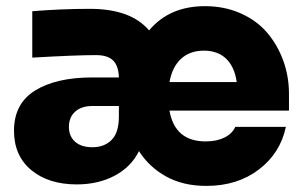

<svg xmlns="http://www.w3.org/2000/svg" viewBox="-20 -590 998 630"><path d="M657.2 20Q580.6 20 524.9 -11Q469.2 -42 436 -94.2Q410.2 -42 356 -13.4Q301.8 15.1 231.9 15.1Q139.2 15.1 82.5 -32Q25.9 -79.1 25.9 -161.1Q25.9 -250 95.2 -293Q164.6 -335.9 283.2 -335.9H370.1Q369.1 -373.5 351.3 -391.4Q333.5 -409.2 294.9 -409.2Q228 -409.2 85.9 -400.9V-553.2Q181.6 -561 274.9 -561Q409.2 -561 469.2 -490.2Q535.6 -569.8 652.8 -569.8Q716.3 -569.8 769.3 -546.4Q822.3 -522.9 856.4 -482.9Q890.6 -442.9 909.4 -391.1Q928.2 -339.4 928.2 -282.2V-227.1H536.1Q553.7 -126 654.8 -126Q690.9 -126 716.6 -138.7Q742.2 -151.4 752 -173.8H918Q899.9 -87.4 829.3 -33.7Q758.8 20 657.2 20ZM536.1 -320.8H756.8Q749.5 -371.1 721.9 -397.5Q694.3 -423.8 648.9 -423.8Q603.5 -423.8 574.5 -397.5Q545.4 -371.1 536.1 -320.8ZM283.2 -106.9Q322.3 -106.9 346.2 -130.9Q370.1 -154.8 370.1 -208V-242.2H283.2Q247.1 -242.2 226.6 -223.6Q206.1 -205.1 206.1 -173.8Q206.1 -143.1 226.3 -125Q246.6 -106.9 283.2 -106.9Z"/></svg>

Font: Sora ExtraBold
Style: Regular
Weight: 800
Designer: Jonathan Barnbrook, Julián Moncada
Foundry: Barnbrook Fonts
Version: Version 2.000